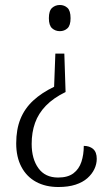

<svg xmlns="http://www.w3.org/2000/svg" viewBox="-20 -560 443 770"><path d="M243 -191Q194 -167 164 -136Q134 -105 120.5 -67Q107 -29 107 17Q107 77 134 114.5Q161 152 213 152Q252 152 274.5 135Q297 118 306.5 89Q316 60 316 25Q339 25 353.5 37.5Q368 50 368 77Q368 98 358.5 118Q349 138 330.5 154.5Q312 171 283 180.5Q254 190 214 190Q163 190 125 169.5Q87 149 66 109.5Q45 70 45 15Q45 -41 62 -83Q79 -125 113 -156.5Q147 -188 197 -212L202 -345H238ZM220 -540Q238 -540 250.5 -528.5Q263 -517 263 -487Q263 -458 250.5 -446.5Q238 -435 220 -435Q202 -435 189 -446.5Q176 -458 176 -487Q176 -517 189 -528.5Q202 -540 220 -540Z"/></svg>

Font: Noto Serif Ethiopic Condensed Light
Style: Regular
Weight: 300
Width: 3
Designer: Monotype Design Team
Foundry: Monotype Imaging Inc.
Version: Version 2.102